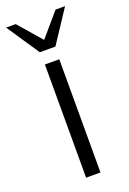

<svg xmlns="http://www.w3.org/2000/svg" viewBox="-176 -748 535 797"><g transform="rotate(-20 91.0 -349.5)"><path d="M60 -500H123.5V0H60ZM57.5 -555 -39 -699H3.5L92 -597L179.5 -699H221.5L126.5 -555Z"/></g></svg>

Font: Urbanist Light
Style: Regular
Weight: 300
Designer: Corey Hu
Foundry: Corey Hu
Version: Version 1.330; ttfautohint (v1.8.4.7-5d5b)